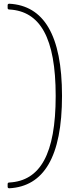

<svg xmlns="http://www.w3.org/2000/svg" viewBox="-20 -840 415 1031"><path d="M21 148V163C21 168 24 171 30 171C214 161 313 4 313 -325C313 -653 214 -810 30 -820C24 -820 21 -817 21 -812V-797C21 -792 24 -789 30 -789C195 -780 279 -638 279 -325C279 -11 195 131 30 140C24 140 21 143 21 148Z"/></svg>

Font: LINE Seed JP_OTF Thin
Style: Regular
Weight: 250
Designer: LY Corporation & Fontrix & Fontworks
Version: Version 1.007